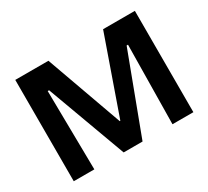

<svg xmlns="http://www.w3.org/2000/svg" viewBox="-131 -872 1176 1083"><g transform="rotate(-30 457.0 -330.0)"><path d="M68 0V-660H284L462 -164H466L640 -660H847V0H711L718 -514H709L516 0H393L204 -514H195L202 0Z"/></g></svg>

Font: Bricolage Grotesque 18pt
Style: Bold
Weight: 700
Designer: Mathieu Triay
Foundry: Atelier Triay
Version: Version 1.000;gftools[0.9.30]